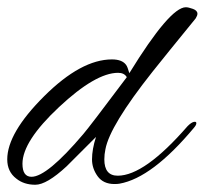

<svg xmlns="http://www.w3.org/2000/svg" viewBox="-29 -505 565 530"><path d="M328 -303Q440 -485 484 -485Q491 -485 503.5 -480.5Q516 -476 516 -467Q516 -462 511 -454Q431 -356 392 -307Q274 -158 262 -93Q259 -79 259 -65Q259 -20 296 -20Q370 -20 489 -157Q499 -167 506 -168.5Q513 -170 513 -165Q513 -160 507 -153Q391 -14 301 2Q296 3 287 3Q256 3 240.5 -18.5Q225 -40 225 -65Q225 -93 236 -127L155 -46Q100 5 68.5 5Q37 5 16 -12Q-9 -31 -9 -65Q-9 -138 93 -239.5Q195 -341 280 -341Q308 -341 319 -326Q323 -321 328 -303ZM33 -53Q33 -17 58 -17Q101 -17 201 -135Q219 -156 321 -292Q314 -304 297 -304Q235 -304 134 -209.5Q33 -115 33 -53Z"/></svg>

Font: Alex Brush
Style: Regular
Weight: 400
Designer: Robert E. Leuschke
Foundry: Robert E. Leuschke
Version: Version 1.003